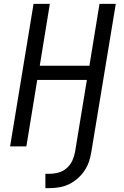

<svg xmlns="http://www.w3.org/2000/svg" viewBox="-20 -755 640 990"><path d="M214 215V141H236Q259 141 282.5 134.5Q306 128 324.5 111.5Q343 95 353 73Q363 51 367 28L428 -343H172L116 0H32L153 -735H237L185 -416H441L493 -735H577L451 28Q447 53 439 77.5Q431 102 416 124.5Q401 147 380.5 165Q360 183 336.5 194.5Q313 206 287 210.5Q261 215 236 215Z"/></svg>

Font: Iosevka Extended Oblique
Style: Regular
Weight: 400
Width: 7
Italic angle: -9°
Monospace: yes
Designer: Belleve Invis
Foundry: Belleve Invis
Version: Version 32.0.1; ttfautohint (v1.8.4)